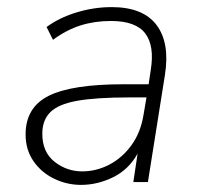

<svg xmlns="http://www.w3.org/2000/svg" viewBox="-20 -512 560 540"><path d="M208 8Q168 8 132 -9.5Q96 -27 74 -59Q52 -91 52 -134Q52 -210 117 -242.5Q182 -275 327 -275H398L404 -315Q415 -383 388.5 -418Q362 -453 292 -453Q246 -453 206.5 -440.5Q167 -428 129 -400L111 -436Q146 -462 195 -477Q244 -492 294 -492Q382 -492 420 -442Q458 -392 444 -302L396 0H355L367 -80Q342 -35 298 -13.5Q254 8 208 8ZM211 -30Q251 -30 287.5 -49Q324 -68 350 -104Q376 -140 384 -191L392 -238H343Q250 -238 197 -228.5Q144 -219 121.5 -196.5Q99 -174 99 -136Q99 -84 133.5 -57Q168 -30 211 -30Z"/></svg>

Font: Nunito Sans ExtraLight
Style: Italic
Weight: 200
Italic angle: -9°
Designer: Vernon Adams
Foundry: Vernon Adams
Version: Version 3.006; ttfautohint (v1.8.3)